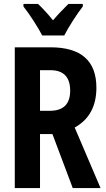

<svg xmlns="http://www.w3.org/2000/svg" viewBox="-20 -954 540 974"><path d="M306 -774Q322 -806 350 -849.5Q378 -893 400 -921V-934H327Q308 -915 290 -896.5Q272 -878 249 -851Q210 -899 173 -934H99V-921Q122 -892 150.5 -848Q179 -804 194 -774ZM183 -598H235Q336 -598 336 -494Q336 -392 233 -392H183ZM183 0V-274H246L349 0H490L359 -307Q469 -368 469 -509Q469 -714 236 -714H55V0Z"/></svg>

Font: Noto Sans Mono UI Condensed
Style: Bold
Weight: 700
Width: 3
Designer: Monotype Design team
Foundry: Monotype Imaging Inc.
Version: 1.000